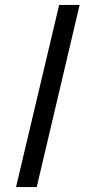

<svg xmlns="http://www.w3.org/2000/svg" viewBox="-20 -741 388 779"><path d="M45 18 220 -721H303L129 18Z"/></svg>

Font: Stick No Bills ExtraLight Medium
Style: Regular
Weight: 500
Version: Version 2.000